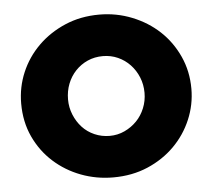

<svg xmlns="http://www.w3.org/2000/svg" viewBox="-44 -587 715 645"><g transform="rotate(-5 313.0 -264.5)"><path d="M26 -264Q26 -319 47 -368.5Q68 -418 106.5 -456Q145 -494 197.5 -516.5Q250 -539 313 -539Q371 -539 423.5 -518Q476 -497 515 -460.5Q554 -424 577 -373.5Q600 -323 600 -264Q600 -210 579 -160.5Q558 -111 520 -73Q482 -35 429.5 -12.5Q377 10 313 10Q256 10 204.5 -9.5Q153 -29 113 -65Q73 -101 49.5 -151.5Q26 -202 26 -264ZM313 -130Q340 -130 363.5 -141Q387 -152 404.5 -170Q422 -188 432 -212.5Q442 -237 442 -264Q442 -292 432 -316.5Q422 -341 404.5 -359.5Q387 -378 363.5 -388.5Q340 -399 313 -399Q285 -399 261.5 -388.5Q238 -378 220.5 -359.5Q203 -341 193.5 -316.5Q184 -292 184 -264Q184 -237 194 -212.5Q204 -188 221 -169.5Q238 -151 262 -140.5Q286 -130 313 -130Z"/></g></svg>

Font: Rosa Sans Black
Style: Regular
Weight: 900
Designer: Pentagram / MCKL
Foundry: Pentagram / MCKL
Version: Version 1.005;September 16, 2019;FontCreator 11.5.0.2425 64-